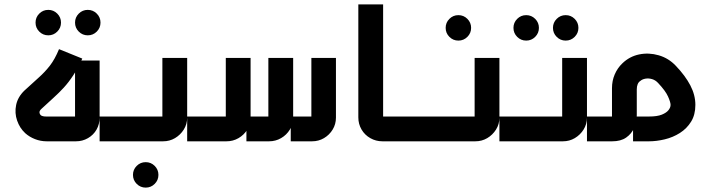

<svg xmlns="http://www.w3.org/2000/svg" viewBox="-20 -644 3240 875"><path d="M200 -483Q176 -483 159 -500Q142 -517 142 -541Q142 -565 159 -582Q176 -599 200 -599Q224 -599 241 -582Q258 -565 258 -541Q258 -517 241 -500Q224 -483 200 -483ZM380 -483Q356 -483 339 -500Q322 -517 322 -541Q322 -565 339 -582Q356 -599 380 -599Q404 -599 421 -582Q438 -565 438 -541Q438 -517 421 -500Q404 -483 380 -483Z M193 0Q165 0 139.5 -10Q114 -20 95 -37Q70 -60 58 -94.5Q46 -129 53.5 -165.5Q61 -202 91 -231Q129 -266 157 -291Q185 -316 207.5 -345Q230 -374 249 -420L355 -377Q335 -333 314 -301Q293 -269 271 -245Q249 -221 223.5 -198Q198 -175 169 -148Q159 -139 160 -131Q161 -123 167 -118Q175 -113 190 -113H335Q332 -109 329 -106Q326 -103 322 -99V-368H434V-109Q434 -78 420 -53.5Q406 -29 381 -14.5Q356 0 326 0Z M644 211Q620 211 603 194Q586 177 586 153Q586 129 603 112Q620 95 644 95Q668 95 685 112Q702 129 702 153Q702 177 685 194Q668 211 644 211Z M434 0V-113H733Q730 -109 726.5 -106Q723 -103 720 -99V-380H833V-108Q833 -78 817.5 -53.5Q802 -29 777.5 -14.5Q753 0 723 0Z M833 0V-113H1022Q1019 -109 1015.5 -106Q1012 -103 1009 -99V-380H1122V-108Q1122 -78 1107 -53.5Q1092 -29 1067 -14.5Q1042 0 1012 0ZM1103 0V-113H1217Q1213 -109 1210 -106Q1207 -103 1203 -99V-380H1316V-108Q1316 -78 1301 -53.5Q1286 -29 1261 -14.5Q1236 0 1206 0ZM1305 0V-113H1412Q1409 -109 1405.5 -106Q1402 -103 1399 -99V-380H1511V-108Q1511 -78 1496 -53.5Q1481 -29 1456.5 -14.5Q1432 0 1402 0Z M1874 0H1847V-113H1874ZM1860 0H1723Q1693 0 1667.5 -14.5Q1642 -29 1627.5 -54Q1613 -79 1613 -109V-624H1726V-99Q1723 -103 1719.5 -106Q1716 -109 1713 -113H1860Z M2069 -459Q2045 -459 2028 -476Q2011 -493 2011 -517Q2011 -541 2028 -558Q2045 -575 2069 -575Q2093 -575 2110 -558Q2127 -541 2127 -517Q2127 -493 2110 -476Q2093 -459 2069 -459Z M1857 0V-113H2156Q2153 -109 2149.5 -106Q2146 -103 2143 -99V-380H2256V-108Q2256 -78 2240.5 -53.5Q2225 -29 2200.5 -14.5Q2176 0 2146 0Z M2378 -459Q2354 -459 2337 -476Q2320 -493 2320 -517Q2320 -541 2337 -558Q2354 -575 2378 -575Q2402 -575 2419 -558Q2436 -541 2436 -517Q2436 -493 2419 -476Q2402 -459 2378 -459ZM2558 -459Q2534 -459 2517 -476Q2500 -493 2500 -517Q2500 -541 2517 -558Q2534 -575 2558 -575Q2582 -575 2599 -558Q2616 -541 2616 -517Q2616 -493 2599 -476Q2582 -459 2558 -459Z M2256 0V-113H2555Q2552 -109 2548.5 -106Q2545 -103 2542 -99V-380H2655V-108Q2655 -78 2639.5 -53.5Q2624 -29 2599.5 -14.5Q2575 0 2545 0Z M2655 0V-113H2783Q2779 -109 2776 -106Q2773 -103 2769 -99V-242Q2769 -276 2781.5 -305Q2794 -334 2816 -355Q2849 -387 2893 -396Q2937 -405 2982 -392Q3027 -379 3060 -344Q3103 -299 3126 -255Q3149 -211 3149 -166Q3149 -121 3129.5 -89.5Q3110 -58 3078.5 -38Q3047 -18 3009.5 -9Q2972 0 2938 0H2865V-113H2938Q2975 -113 2996 -121.5Q3017 -130 3026.5 -142Q3036 -154 3036 -166Q3036 -178 3024.5 -204Q3013 -230 2979 -266Q2967 -279 2951.5 -283.5Q2936 -288 2921.5 -285.5Q2907 -283 2898 -275Q2890 -270 2886 -260Q2882 -250 2882 -237V-120Q2882 -88 2870 -61Q2858 -34 2833.5 -17Q2809 0 2770 0Z"/></svg>

Font: Mada SemiBold
Style: Regular
Weight: 600
Designer: Khaled Hosny
Version: Version 1.5